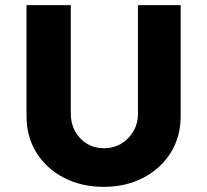

<svg xmlns="http://www.w3.org/2000/svg" viewBox="-20 -720 805 746"><path d="M83 -269V-700H255V-278Q255 -240 272 -209.5Q289 -179 318 -161.5Q347 -144 383 -144Q421 -144 450.5 -161.5Q480 -179 498 -209.5Q516 -240 516 -278V-700H682V-269Q682 -189 643.5 -127Q605 -65 537 -29.5Q469 6 383 6Q296 6 228 -29.5Q160 -65 121.5 -127Q83 -189 83 -269Z"/></svg>

Font: Mach
Style: Bold
Weight: 700
Version: Version 1.002